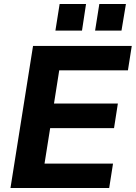

<svg xmlns="http://www.w3.org/2000/svg" viewBox="-20 -933 674 953"><path d="M32 0 144 -705H634L615 -584H274L248 -419H565L546 -297H229L201 -121H541L522 0ZM452 -781 473 -913H605L583 -781ZM255 -781 276 -913H407L387 -781Z"/></svg>

Font: Mulish ExtraBold
Style: Italic
Weight: 800
Italic angle: -9°
Designer: Vernon Adams
Foundry: Vernon Adams
Version: Version 3.603; ttfautohint (v1.8.3)